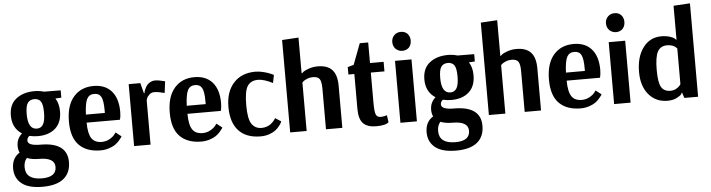

<svg xmlns="http://www.w3.org/2000/svg" viewBox="-55 -1018 5719 1544"><g transform="rotate(-5 2804.0 -246.0)"><path d="M10 95Q10 11 73 -28Q62 -52 62 -82Q62 -142 106 -180Q29 -229 29 -330Q29 -420 87 -465Q145 -510 235 -510Q275 -510 311 -499L446 -498V-439L398 -436Q426 -394 426 -330Q426 -241 373.5 -194Q321 -147 232 -147Q198 -147 163 -155Q144 -140 144 -118Q144 -77 246 -77Q462 -77 462 81Q462 169 404.5 215.5Q347 262 234 262Q121 262 65.5 217Q10 172 10 95ZM229 -208Q263 -208 280 -237Q297 -266 297 -332Q297 -398 280 -422Q263 -446 228 -446Q193 -446 175 -421.5Q157 -397 157 -330Q157 -208 229 -208ZM234 194Q351 194 351 112Q351 36 225 36Q166 36 128 20Q103 47 103 92Q103 194 234 194Z M724 11Q613 11 551.5 -50.5Q490 -112 490 -241Q490 -371 550 -440.5Q610 -510 712 -510Q805 -510 856.5 -451.5Q908 -393 908 -284Q908 -266 906 -250.5Q904 -235 902 -228L900 -221H631Q632 -131 657.5 -93.5Q683 -56 740 -56Q774 -56 803 -72.5Q832 -89 844 -106L856 -122L901 -87Q899 -83 895 -76.5Q891 -70 876 -53Q861 -36 842.5 -23Q824 -10 792 0.5Q760 11 724 11ZM631 -286H784V-309Q784 -385 768 -415.5Q752 -446 712 -446Q671 -446 653 -412Q635 -378 631 -286Z M995 0V-500H1089L1111 -416H1115Q1116 -420 1117 -426.5Q1118 -433 1125 -449Q1132 -465 1141 -477.5Q1150 -490 1168.5 -500.5Q1187 -511 1210 -511Q1224 -511 1244 -507.5Q1264 -504 1277 -500L1289 -497L1277 -404Q1226 -418 1194 -418Q1171 -418 1154.5 -403Q1138 -388 1133 -373L1128 -358V0Z M1538 11Q1427 11 1365.5 -50.5Q1304 -112 1304 -241Q1304 -371 1364 -440.5Q1424 -510 1526 -510Q1619 -510 1670.5 -451.5Q1722 -393 1722 -284Q1722 -266 1720 -250.5Q1718 -235 1716 -228L1714 -221H1445Q1446 -131 1471.5 -93.5Q1497 -56 1554 -56Q1588 -56 1617 -72.5Q1646 -89 1658 -106L1670 -122L1715 -87Q1713 -83 1709 -76.5Q1705 -70 1690 -53Q1675 -36 1656.5 -23Q1638 -10 1606 0.5Q1574 11 1538 11ZM1445 -286H1598V-309Q1598 -385 1582 -415.5Q1566 -446 1526 -446Q1485 -446 1467 -412Q1449 -378 1445 -286Z M2016 11Q1901 11 1839.5 -55Q1778 -121 1778 -247Q1778 -369 1842 -440Q1906 -511 2019 -511Q2050 -511 2086.5 -501.5Q2123 -492 2144 -482L2165 -472L2152 -408Q2081 -444 2034 -444Q1976 -444 1949 -403.5Q1922 -363 1922 -249Q1922 -138 1950 -97Q1978 -56 2030 -56Q2052 -56 2072 -63Q2092 -70 2104.5 -80Q2117 -90 2126.5 -100.5Q2136 -111 2140 -118L2144 -125L2191 -95Q2189 -91 2186 -83.5Q2183 -76 2169 -58Q2155 -40 2137 -26Q2119 -12 2087 -0.5Q2055 11 2016 11Z M2255 0V-746L2388 -754V-466H2392Q2397 -471 2406.5 -478.5Q2416 -486 2449.5 -498Q2483 -510 2522 -510Q2600 -510 2638 -468.5Q2676 -427 2676 -339V0H2544V-328Q2544 -386 2529 -406.5Q2514 -427 2476 -427Q2451 -427 2429 -418Q2407 -409 2397 -400L2388 -391V0Z M2949 11Q2878 11 2844 -24Q2810 -59 2810 -142V-423H2762V-483L2811 -497L2875 -666H2943V-500H3053V-423H2943V-176Q2943 -107 2953 -84Q2963 -61 2990 -61Q3004 -61 3017 -63.5Q3030 -66 3036 -68L3042 -70L3050 -13Q3025 11 2949 11Z M3212 -575Q3182 -575 3159 -595Q3136 -618 3136 -652Q3136 -685 3159 -708Q3180 -728 3212 -728Q3243 -728 3263 -709Q3285 -686 3285 -652Q3285 -617 3263 -594Q3241 -575 3212 -575ZM3145 0V-500H3278V0Z M3348 95Q3348 11 3411 -28Q3400 -52 3400 -82Q3400 -142 3444 -180Q3367 -229 3367 -330Q3367 -420 3425 -465Q3483 -510 3573 -510Q3613 -510 3649 -499L3784 -498V-439L3736 -436Q3764 -394 3764 -330Q3764 -241 3711.5 -194Q3659 -147 3570 -147Q3536 -147 3501 -155Q3482 -140 3482 -118Q3482 -77 3584 -77Q3800 -77 3800 81Q3800 169 3742.5 215.5Q3685 262 3572 262Q3459 262 3403.5 217Q3348 172 3348 95ZM3567 -208Q3601 -208 3618 -237Q3635 -266 3635 -332Q3635 -398 3618 -422Q3601 -446 3566 -446Q3531 -446 3513 -421.5Q3495 -397 3495 -330Q3495 -208 3567 -208ZM3572 194Q3689 194 3689 112Q3689 36 3563 36Q3504 36 3466 20Q3441 47 3441 92Q3441 194 3572 194Z M3859 0V-746L3992 -754V-466H3996Q4001 -471 4010.5 -478.5Q4020 -486 4053.5 -498Q4087 -510 4126 -510Q4204 -510 4242 -468.5Q4280 -427 4280 -339V0H4148V-328Q4148 -386 4133 -406.5Q4118 -427 4080 -427Q4055 -427 4033 -418Q4011 -409 4001 -400L3992 -391V0Z M4599 11Q4488 11 4426.5 -50.5Q4365 -112 4365 -241Q4365 -371 4425 -440.5Q4485 -510 4587 -510Q4680 -510 4731.5 -451.5Q4783 -393 4783 -284Q4783 -266 4781 -250.5Q4779 -235 4777 -228L4775 -221H4506Q4507 -131 4532.5 -93.5Q4558 -56 4615 -56Q4649 -56 4678 -72.5Q4707 -89 4719 -106L4731 -122L4776 -87Q4774 -83 4770 -76.5Q4766 -70 4751 -53Q4736 -36 4717.5 -23Q4699 -10 4667 0.5Q4635 11 4599 11ZM4506 -286H4659V-309Q4659 -385 4643 -415.5Q4627 -446 4587 -446Q4546 -446 4528 -412Q4510 -378 4506 -286Z M4937 -575Q4907 -575 4884 -595Q4861 -618 4861 -652Q4861 -685 4884 -708Q4905 -728 4937 -728Q4968 -728 4988 -709Q5010 -686 5010 -652Q5010 -617 4988 -594Q4966 -575 4937 -575ZM4870 0V-500H5003V0Z M5301 11Q5207 11 5149.5 -57Q5092 -125 5092 -239Q5092 -361 5147.5 -435.5Q5203 -510 5295 -510Q5334 -510 5363 -500.5Q5392 -491 5402 -482L5412 -472H5415V-746L5548 -754V0H5437L5422 -45H5421Q5418 -39 5411.5 -29.5Q5405 -20 5374.5 -4.5Q5344 11 5301 11ZM5331 -67Q5356 -67 5377 -78.5Q5398 -90 5407 -102L5415 -113V-401Q5387 -434 5336 -434Q5282 -434 5258.5 -391Q5235 -348 5235 -243Q5235 -141 5257.5 -104Q5280 -67 5331 -67Z"/></g></svg>

Font: Arsenal
Style: Bold
Weight: 700
Designer: Andrij Shevchenko
Foundry: Stairsfor
Version: Version 2.001;PS 002.001;hotconv 1.0.88;makeotf.lib2.5.64775